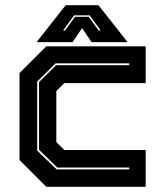

<svg xmlns="http://www.w3.org/2000/svg" viewBox="-20 -718 642 738"><path d="M158 0 55 -103V-437L158 -540H540V-398.5H227L196.5 -368V-172L227 -141.5H540V0ZM197.5 -67H476.5V-74H200L130 -142.5V-402.5L196 -467.5H476.5V-474.5H193.5L123 -404.5V-139ZM232.5 -698H358.5L470.5 -556H332L295.5 -610L259 -556H120.5ZM265 -659 222.5 -601H230L268.5 -653.5H321L359 -601H367L324.5 -659Z"/></svg>

Font: Tourney Thin ExtraBold
Style: Regular
Weight: 800
Version: Version 1.015